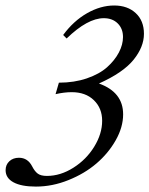

<svg xmlns="http://www.w3.org/2000/svg" viewBox="-20 -671 546 702"><path d="M111.3 11.2Q58.1 11.2 29.3 -4.4Q0.5 -20 0.5 -48.8Q0.5 -68.8 14.2 -81.5Q27.8 -94.2 49.3 -94.2Q81.5 -94.2 97.7 -62.5Q106.9 -44.4 118.2 -36.1Q129.4 -27.8 151.4 -27.8Q201.2 -27.8 248.5 -57.9Q295.9 -87.9 324.7 -135Q353.5 -182.1 353.5 -229.5Q353.5 -275.4 323.2 -304.7Q293 -334 242.2 -334Q214.8 -334 183.1 -326.7L195.3 -368.7Q251.5 -368.7 297.6 -384.5Q343.8 -400.4 371.6 -425.3Q399.4 -450.2 414.6 -479Q429.7 -507.8 429.7 -535.6Q429.7 -566.4 410.4 -585.4Q391.1 -604.5 359.4 -604.5Q300.3 -604.5 223.6 -530.3L210.9 -543Q248.5 -594.2 298.1 -622.6Q347.7 -650.9 397.5 -650.9Q446.3 -650.9 476.3 -623Q506.3 -595.2 506.3 -547.4Q506.3 -499.5 468.3 -452.4Q430.2 -405.3 341.8 -365.7Q430.2 -334 430.2 -252.9Q430.2 -206.1 403.1 -158.2Q376 -110.4 332.5 -73.2Q289.1 -36.1 230.2 -12.5Q171.4 11.2 111.3 11.2Z"/></svg>

Font: Elstob
Style: Italic
Weight: 400
Italic angle: -20°
Designer: Peter S. Baker
Version: Version 1.015